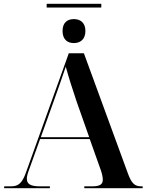

<svg xmlns="http://www.w3.org/2000/svg" viewBox="-20 -996 775 1016"><path d="M227 -956H516V-976H227ZM371 -768C404 -768 432 -787 432 -832C432 -877 404 -895 371 -895C337 -895 311 -877 311 -832C311 -787 337 -768 371 -768ZM2 0H244V-10H191C144 -10 122 -21 122 -50C122 -64 127 -81 136 -104L192 -260H455L514 -94C521 -73 524 -57 524 -45C524 -19 506 -10 468 -10H426V0H735V-10H728C693 -10 677 -25 658 -75L424 -714H344L118 -85C98 -28 78 -10 39 -10H2ZM196 -270 268 -471C288 -528 311 -591 328 -643C342 -591 366 -516 385 -460L452 -270Z"/></svg>

Font: Noto Serif Display SemiBold
Style: Regular
Weight: 600
Designer: Monotype Design Team
Foundry: Monotype Imaging Inc.
Version: Version 2.009